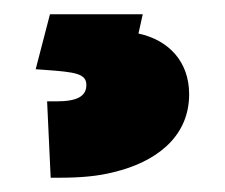

<svg xmlns="http://www.w3.org/2000/svg" viewBox="-20 -23 315 269"><path d="M30 74 44 75C85 78 101 80 101 96C101 112 88 119 59 119H46L51 226H63C92 226 117 224 140 218C194 205 245 172 245 109C245 63 216 33 174 24L180 -3H50Z"/></svg>

Font: Asimov Pro
Style: Ult
Weight: 900
Designer: Google
Version: Version 2.000980; 2014